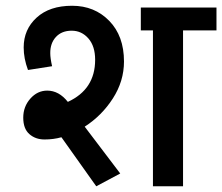

<svg xmlns="http://www.w3.org/2000/svg" viewBox="-20 -653 779 673"><path d="M195.3 -171.9Q167.5 -164.1 136 -164.1Q104.5 -164.1 83 -182.9Q61.5 -201.7 61.5 -240.5Q61.5 -279.3 86.4 -307.4Q111.3 -335.4 145.5 -335.4Q186.5 -335.4 217.8 -295.9Q313.5 -339.8 313.5 -443.4Q313.5 -491.2 289.8 -518.3Q266.1 -545.4 231.2 -545.4Q196.3 -545.4 176 -523.4Q155.8 -501.5 156.2 -466.3Q156.2 -449.2 162.6 -420.9L78.1 -407.7Q63 -447.8 63 -486.8Q63 -549.8 108.4 -591.3Q153.8 -632.8 232.7 -632.8Q311.5 -632.8 363 -579.8Q414.6 -526.9 414.6 -437.5Q414.6 -368.7 375.7 -308.1Q336.9 -247.6 276.9 -209L401.4 -44.9L317.4 0ZM516.1 0V-546.4H473.6V-626.5H738.8V-546.4H621.6V0Z"/></svg>

Font: Yantramanav Medium
Style: Regular
Weight: 500
Version: Version 1.001;PS 1.0;hotconv 1.0.72;makeotf.lib2.5.5900; ttf